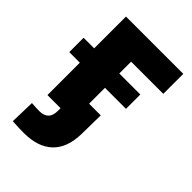

<svg xmlns="http://www.w3.org/2000/svg" viewBox="-240 -618 915 915"><g transform="rotate(45 217.5 -160.5)"><path d="M437 -529.3V-394.5H220.2V0H50.8V-529.3ZM-20.5 -218.3V-314.9H361.8V-218.3ZM98.1 207.5Q78.6 207.5 60.1 206.8Q41.5 206.1 22 204.6L25.4 79.1Q37.1 80.1 51.5 80.8Q65.9 81.5 77.6 81.5Q107.9 81.5 123.5 65.9Q139.2 50.3 139.2 17.1V0H84.5V-111.3H298.8L296.9 14.2Q295.4 110.4 244.6 158.9Q193.8 207.5 98.1 207.5Z"/></g></svg>

Font: Inter 24pt ExtraBold
Style: Regular
Weight: 800
Designer: Rasmus Andersson
Foundry: rsms
Version: Version 4.001;git-66647c0bb